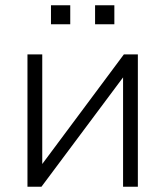

<svg xmlns="http://www.w3.org/2000/svg" viewBox="-20 -707 626 727"><path d="M84 0ZM84 0V-501H140V-86L449 -501H502V0H446V-414L137 0ZM340 -615V-687H413V-615ZM173 -615V-687H246V-615Z"/></svg>

Font: Winston Light
Style: Regular
Weight: 300
Designer: Original fonts by Vernon Adams / Changes by Cristiano Sobral
Foundry: Original fonts by Vernon Adams / Changes by Cristiano Sobral
Version: Version 2.503;July 17, 2020;FontCreator 13.0.0.2655 64-bit